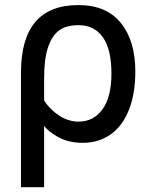

<svg xmlns="http://www.w3.org/2000/svg" viewBox="-20 -552 615 769"><path d="M156.7 197.8H64V-261.2Q64 -531.7 293.9 -531.7Q406.2 -531.7 464.1 -460Q522 -388.2 522 -266.1Q522 -176.3 496.1 -111.3Q470.2 -46.4 422.6 -13.2Q375 20 311 20Q254.9 20 214.1 -2.4Q173.3 -24.9 156.7 -48.3ZM294.9 -64.9Q355 -64.9 390.6 -114.3Q426.3 -163.6 426.3 -256.8Q426.3 -355 391.8 -403.1Q357.4 -451.2 294.9 -451.2Q244.6 -451.2 216.1 -429.7Q187.5 -408.2 172.1 -361.8Q156.7 -315.4 156.7 -238.8V-148.9Q180.7 -112.8 217.3 -88.9Q253.9 -64.9 294.9 -64.9Z"/></svg>

Font: Cadman
Style: Regular
Weight: 400
Designer: Paul James MIller
Foundry: High-Logic / Made with FontCreator
Version: Version 2.114;March 28, 2021;FontCreator 13.0.0.2683 64-bit